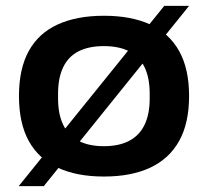

<svg xmlns="http://www.w3.org/2000/svg" viewBox="-20 -593 712 658"><path d="M336 12Q243 12 177.5 -18.5Q112 -49 78.5 -110Q45 -171 45 -264Q45 -357 78.5 -418Q112 -479 177.5 -509Q243 -539 336 -539Q430 -539 495 -509Q560 -479 594 -418Q628 -357 628 -264Q628 -171 594 -110Q560 -49 495 -18.5Q430 12 336 12ZM336 -92Q388 -92 423 -110.5Q458 -129 475.5 -165.5Q493 -202 493 -255V-272Q493 -326 475.5 -362.5Q458 -399 423 -417Q388 -435 336 -435Q284 -435 249 -417Q214 -399 196.5 -362.5Q179 -326 179 -272V-255Q179 -202 196.5 -165.5Q214 -129 249 -110.5Q284 -92 336 -92ZM44 45 543 -573H628L130 45Z"/></svg>

Font: Archivo SemiExpanded SemiBold
Style: Regular
Weight: 600
Width: 6
Designer: Hector Gatti
Foundry: Omnibus-Type
Version: Version 2.001